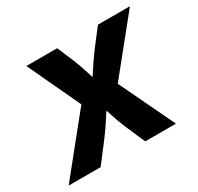

<svg xmlns="http://www.w3.org/2000/svg" viewBox="-148 -684 858 830"><g transform="rotate(-30 281.5 -269.5)"><path d="M-27.3 0 237.3 -328.1 219.7 -225.6 72.8 -539.1H226.6L261.7 -456.1Q277.8 -416 289.6 -377Q301.3 -337.9 314 -300.8H260.7Q286.6 -337.9 311.5 -377Q336.4 -416 366.2 -456.1L430.2 -539.1H589.8L335.4 -224.1L352.5 -325.7L508.3 0H355L312.5 -97.7Q295.9 -137.2 283.7 -176Q271.5 -214.8 257.8 -251H310.5Q285.6 -214.8 261.2 -176Q236.8 -137.2 207 -97.7L132.3 0Z"/></g></svg>

Font: Inter 18pt
Style: Bold Italic
Weight: 700
Italic angle: -9.3988°
Designer: Rasmus Andersson
Foundry: rsms
Version: Version 4.001;git-66647c0bb